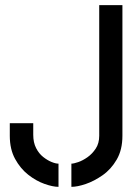

<svg xmlns="http://www.w3.org/2000/svg" viewBox="-20 -720 531 745"><path d="M257 5V-85Q266 -85 283.5 -91Q301 -97 319.5 -110Q338 -123 351.5 -143.5Q365 -164 365 -193V-700H455V-193Q455 -139 433 -101Q411 -63 378 -40Q345 -17 312.5 -6Q280 5 257 5ZM207 5Q185 5 152.5 -6.5Q120 -18 89.5 -42Q59 -66 38.5 -103.5Q18 -141 18 -193V-242H109V-197Q109 -167 120 -145.5Q131 -124 147.5 -111Q164 -98 180 -91.5Q196 -85 207 -85Z"/></svg>

Font: Stick No Bills ExtraLight Medium
Style: Regular
Weight: 500
Version: Version 2.000